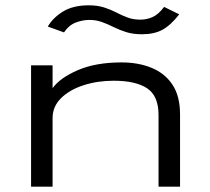

<svg xmlns="http://www.w3.org/2000/svg" viewBox="-20 -703 790 723"><path d="M97 0V-457H178V-371Q206 -410 273.5 -439Q341 -468 438 -468Q501 -468 551 -447.5Q601 -427 629.5 -384Q658 -341 658 -272V0H577V-270Q577 -342 534 -370.5Q491 -399 408 -399Q347 -399 294.5 -382Q242 -365 210 -333.5Q178 -302 178 -258V0ZM598 -677 655 -649Q622 -607 591 -590.5Q560 -574 515 -574Q481 -574 455.5 -582Q430 -590 408 -601Q386 -612 364 -620Q342 -628 317 -628Q291 -628 265 -618Q239 -608 221 -581L160 -603Q180 -637 218 -660Q256 -683 314 -683Q347 -683 372 -675Q397 -667 418 -656Q439 -645 460.5 -637Q482 -629 509 -629Q533 -629 555 -639Q577 -649 598 -677Z"/></svg>

Font: Inconsolata ExtraExpanded
Style: Regular
Weight: 400
Width: 8
Monospace: yes
Designer: Raph Levien, Cyreal, Brenton Simpson
Foundry: Raph Levien, Cyreal, Google
Version: Version 3.000; ttfautohint (v1.8.2.53-6de2)